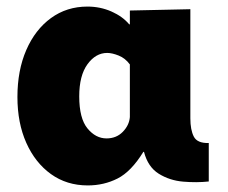

<svg xmlns="http://www.w3.org/2000/svg" viewBox="-20 -552 695 584"><path d="M247 12Q183 12 135 -22.5Q87 -57 60 -117.5Q33 -178 33 -257Q33 -338 60 -400Q87 -462 135 -497Q183 -532 246 -532Q285 -532 319 -517Q353 -502 373 -478H375V-520L559 -524V-192Q559 -157 569.5 -136.5Q580 -116 615 -117V0Q578 4 537 0.5Q496 -3 463 -23.5Q430 -44 418 -90H416Q379 -30 337.5 -9Q296 12 247 12ZM304 -131Q334 -131 353.5 -151Q373 -171 375 -196V-356Q361 -375 341 -383Q321 -391 306 -391Q271 -391 246 -356.5Q221 -322 221 -259Q221 -192 246 -161.5Q271 -131 304 -131Z"/></svg>

Font: Murecho ExtraBold
Style: Regular
Weight: 800
Designer: Neil Summerour
Foundry: Positype
Version: Version 1.010; ttfautohint (v1.8.3)